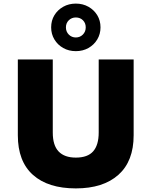

<svg xmlns="http://www.w3.org/2000/svg" viewBox="-20 -1035 841 1066"><path d="M401 11Q247 11 163 -64Q79 -139 79 -284V-705H273V-299Q273 -228 305.5 -194Q338 -160 401 -160Q467 -160 497.5 -195Q528 -230 528 -299V-705H722V-284Q722 -140 637.5 -64.5Q553 11 401 11ZM401 -751Q362 -751 331 -768.5Q300 -786 282 -816Q264 -846 264 -883Q264 -921 282 -950.5Q300 -980 331 -997.5Q362 -1015 401 -1015Q440 -1015 471 -997.5Q502 -980 520 -950.5Q538 -921 538 -883Q538 -846 520 -816Q502 -786 471 -768.5Q440 -751 401 -751ZM401 -827Q424 -827 440 -843Q456 -859 456 -883Q456 -907 440.5 -922.5Q425 -938 401 -938Q378 -938 362 -922.5Q346 -907 346 -883Q346 -859 362 -843Q378 -827 401 -827Z"/></svg>

Font: Nunito Sans 6pt Black
Style: Regular
Weight: 900
Version: Version 3.101;gftools[0.9.27]